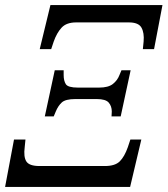

<svg xmlns="http://www.w3.org/2000/svg" viewBox="-43 -734 658 754"><path d="M113 -541 155 -714H595L562 -541H518L521 -571Q524 -605 512.5 -625.5Q501 -646 463 -646H256Q218 -646 199 -625.5Q180 -605 168 -571L158 -541ZM133 -277 172 -458H207V-439Q207 -417 215.5 -403.5Q224 -390 263 -390H346Q382 -390 400 -404Q418 -418 426 -439L434 -458H470L431 -277H395L396 -296Q396 -317 384 -331Q372 -345 337 -345H253Q214 -345 199.5 -331.5Q185 -318 176 -296L168 -277ZM-23 0 12 -186H57L54 -156Q49 -118 60.5 -100Q72 -82 112 -82H369Q409 -82 427.5 -100.5Q446 -119 459 -156L469 -186H512L468 0Z"/></svg>

Font: Noto Serif Condensed
Style: Italic
Weight: 400
Width: 3
Italic angle: -12°
Designer: Monotype Design Team
Foundry: Monotype Imaging Inc.
Version: Version 2.014; ttfautohint (v1.8.4.7-5d5b)